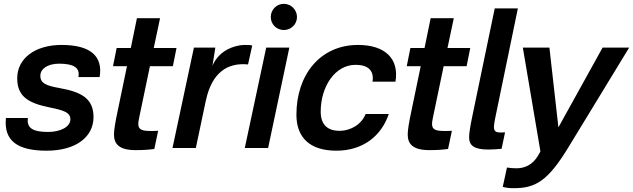

<svg xmlns="http://www.w3.org/2000/svg" viewBox="-20 -774 3310 1004"><path d="M302 -539C160 -539 70 -466 70 -365C70 -272 124 -236 236 -213C315 -197 348 -186 348 -150C348 -111 297 -84 231 -84C153 -84 118 -104 126 -157H11C-1 -37 72 14 224 14C376 14 469 -57 469 -162C469 -255 411 -292 294 -313C221 -326 191 -338 191 -378C191 -415 231 -441 289 -441C362 -441 400 -422 390 -371H501C519 -479 455 -539 302 -539Z M708 -160 764 -428H884L903 -523H784L817 -679H696L664 -523H590L571 -428H644L596 -197C582 -132 576 -93 576 -71C576 -20 604 11 689 11C730 11 757 9 787 5L807 -90C707 -85 694 -95 708 -160Z M1260 -539C1218 -539 1160 -520 1125 -482C1112 -468 1100 -452 1091 -430L1106 -525H994L882 0H1004L1057 -251V-250C1088 -393 1168 -448 1277 -437L1299 -536C1288 -539 1276 -539 1260 -539Z M1493 -525H1372L1260 0H1382ZM1396 -685C1396 -647 1426 -617 1464 -617C1502 -617 1533 -647 1533 -685C1533 -723 1502 -754 1464 -754C1426 -754 1396 -723 1396 -685Z M1852 -539C1655 -539 1530 -384 1530 -174C1530 -54 1601 14 1739 14C1877 14 1974 -62 2013 -178H1892C1871 -125 1816 -90 1755 -90C1693 -90 1657 -122 1657 -190C1657 -323 1733 -435 1839 -435C1905 -435 1937 -405 1928 -347H2048C2068 -467 1994 -539 1852 -539Z M2244 -160 2300 -428H2420L2439 -523H2320L2353 -679H2232L2200 -523H2126L2107 -428H2180L2132 -197C2118 -132 2112 -93 2112 -71C2112 -20 2140 11 2225 11C2266 11 2293 9 2323 5L2343 -90C2243 -85 2230 -95 2244 -160Z M2569 -154 2688 -730H2567L2450 -167C2440 -119 2433 -79 2433 -56C2433 -12 2461 8 2534 8C2554 8 2585 6 2603 4L2621 -82C2563 -78 2555 -84 2569 -154Z M2950 0 3270 -525H3131L2900 -108L2853 -525H2714L2806 18L2794 39C2765 89 2722 106 2682 106C2664 106 2649 105 2631 102L2609 203C2625 208 2642 210 2667 210C2780 210 2844 173 2950 0Z"/></svg>

Font: Nacelle SemiBold
Style: Italic
Weight: 600
Italic angle: -12°
Designer: Sora Sagano
Foundry: Sora Sagano
Version: Version 1.000;FEAKit 1.0